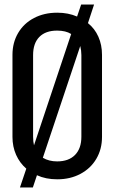

<svg xmlns="http://www.w3.org/2000/svg" viewBox="-20 -776 505 847"><path d="M430 -172Q430 -118 405 -75.5Q380 -33 335 -9Q290 15 233 15H232Q182 15 143 -3L125 51H68L96 -32Q67 -57 51 -93Q35 -129 35 -172V-534Q35 -588 60 -630.5Q85 -673 130 -696.5Q175 -720 232 -720H233Q281 -720 320 -703L338 -756H395L368 -674Q398 -650 414 -614Q430 -578 430 -534ZM126 -173Q126 -151 130 -135L294 -626Q270 -641 232 -641Q181 -641 153.5 -613Q126 -585 126 -533ZM339 -533Q339 -553 334 -573L169 -80Q196 -64 232 -64Q283 -64 311 -92.5Q339 -121 339 -173Z"/></svg>

Font: Akshar
Style: Regular
Weight: 400
Designer: Tall Chai
Foundry: Tall Chai
Version: Version 1.000